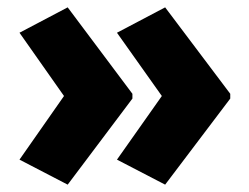

<svg xmlns="http://www.w3.org/2000/svg" viewBox="-20 -542 677 522"><path d="M606 -274V-287L429 -522L298 -453L420 -281L298 -108L429 -40ZM340 -274V-287L164 -522L33 -453L154 -281L33 -108L164 -40Z"/></svg>

Font: Noto Sans Devanagari UI SemiCondensed Black
Style: Regular
Weight: 900
Width: 4
Designer: Jelle Bosma - Monotype Design Team
Foundry: Monotype Imaging Inc.
Version: Version 2.004